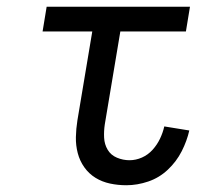

<svg xmlns="http://www.w3.org/2000/svg" viewBox="-20 -540 640 568"><path d="M354 8Q329 8 305.5 3Q282 -2 262.5 -14Q243 -26 229.5 -45Q216 -64 210 -87Q204 -110 204.5 -134.5Q205 -159 209 -184L253 -447H106L118 -520H542L530 -447H336L290 -172Q287 -152 288 -132.5Q289 -113 298.5 -97Q308 -81 326 -73.5Q344 -66 363 -66Q382 -66 400 -74Q418 -82 431.5 -97Q445 -112 453.5 -130Q462 -148 466 -166L540 -154Q533 -123 517.5 -92.5Q502 -62 476.5 -38Q451 -14 418.5 -3Q386 8 354 8Z"/></svg>

Font: Iosevka Extended
Style: Italic
Weight: 400
Width: 7
Italic angle: -9°
Monospace: yes
Designer: Belleve Invis
Foundry: Belleve Invis
Version: Version 32.5.0; ttfautohint (v1.8.4)